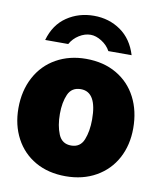

<svg xmlns="http://www.w3.org/2000/svg" viewBox="-84 -809 736 886"><g transform="rotate(10 284.0 -366.0)"><path d="M15 -262Q15 -344 49 -407.5Q83 -471 144.5 -505.5Q206 -540 284 -540Q366 -540 427 -504.5Q488 -469 520.5 -406Q553 -343 553 -262Q553 -183 520 -121.5Q487 -60 425.5 -25Q364 10 283 10Q202 10 141.5 -24.5Q81 -59 48 -121Q15 -183 15 -262ZM359 -269Q359 -398 284 -398Q241 -398 224.5 -360.5Q208 -323 208 -269Q208 -214 224.5 -174Q241 -134 284 -134Q327 -134 343 -174Q359 -214 359 -269ZM378 -593Q364 -619 337 -636Q310 -653 285 -653Q258 -653 231.5 -636.5Q205 -620 190 -593H82Q103 -667 158.5 -704.5Q214 -742 285 -742Q356 -742 410.5 -704Q465 -666 487 -593Z"/></g></svg>

Font: Morrison Black
Style: Regular
Weight: 900
Designer: Pablo Impallari, Rodrigo Fuenzalida (Modified by Dan O. Williams)
Version: Version 0.03;June 6, 2019;FontCreator 11.5.0.2425 64-bit; tt